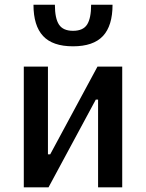

<svg xmlns="http://www.w3.org/2000/svg" viewBox="-20 -803 626 823"><path d="M82 0V-517.6H185.5V-141.6H195.3L397.9 -517.6H503.9V0H400.4V-376H390.6L188 0ZM293 -604.5Q205.6 -604.5 164.6 -648.7Q123.5 -692.9 123.5 -782.7H215.3Q215.3 -724.1 232.9 -697.5Q250.5 -670.9 293 -670.9Q336.4 -670.9 353.5 -698Q370.6 -725.1 370.6 -782.7H462.4Q462.4 -692.4 421.1 -648.4Q379.9 -604.5 293 -604.5Z"/></svg>

Font: Caskaydia Cove
Style: Regular
Weight: 400
Monospace: yes
Designer: Aaron Bell
Foundry: Saja Typeworks
Version: Version 4.300; ttfautohint (v1.8.3)